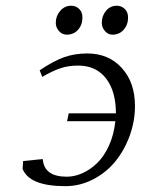

<svg xmlns="http://www.w3.org/2000/svg" viewBox="-20 -637 487 664"><path d="M58.1 -53.2 60.1 -80.1 127.9 -86.9Q132.3 -25.9 210.9 -25.9Q237.8 -25.9 264.6 -37.8Q291.5 -49.8 315.4 -72.5Q339.4 -95.2 356.7 -133.1Q374 -170.9 378.9 -217.8H211.9L217.8 -245.1H380.9Q380.9 -321.3 346.7 -365.7Q312.5 -410.2 250 -410.2Q215.8 -410.2 188 -400.6Q160.2 -391.1 126 -371.1L117.2 -394Q165.5 -426.3 201.7 -439.2Q237.8 -452.1 282.2 -452.1Q355.5 -452.1 401.1 -402.1Q446.8 -352.1 446.8 -270Q446.8 -217.8 428.5 -167.5Q410.2 -117.2 378.7 -78.6Q347.2 -40 301.8 -16.6Q256.3 6.8 206.1 6.8Q81.5 6.8 58.1 -53.2ZM172.9 -558.1Q172.9 -581.5 188.2 -599.4Q203.6 -617.2 226.1 -617.2Q242.2 -617.2 253.7 -606.2Q265.1 -595.2 265.1 -576.2Q265.1 -551.3 250 -534.2Q234.9 -517.1 210.9 -517.1Q194.8 -517.1 183.8 -529.8Q172.9 -542.5 172.9 -558.1ZM332 -558.1Q332 -582 346.7 -599.6Q361.3 -617.2 383.8 -617.2Q399.9 -617.2 411.4 -606.2Q422.9 -595.2 422.9 -576.2Q422.9 -551.3 407.7 -534.2Q392.6 -517.1 369.1 -517.1Q353.5 -517.1 342.8 -529.8Q332 -542.5 332 -558.1Z"/></svg>

Font: Dehuti Alt
Style: Italic
Weight: 400
Version: Version 1.2